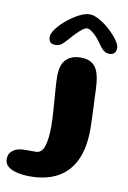

<svg xmlns="http://www.w3.org/2000/svg" viewBox="-195 -693 652 981"><g transform="rotate(10 131.0 -202.0)"><path d="M30.5 232Q-4.5 232 -34.2 225.2Q-64 218.5 -82.2 204Q-100.5 189.5 -100.5 165.5Q-100.5 140.5 -86.2 126.5Q-72 112.5 -51 106.5Q-33.5 102.5 -10 102.8Q13.5 103 39 103Q70 103 82.5 65Q95 27 95 -41.5Q95 -58.5 93.8 -79.8Q92.5 -101 91 -125Q89.5 -149 87.5 -173.8Q85.5 -198.5 83.8 -221.2Q82 -244 81 -263Q80 -282 80 -295Q80 -356 107.2 -383.5Q134.5 -411 182.5 -411Q218.5 -411 239.8 -397Q261 -383 271 -357.2Q281 -331.5 284.2 -295.8Q287.5 -260 288 -216.5Q289 -205 289.8 -189Q290.5 -173 291.2 -155Q292 -137 292.5 -118.8Q293 -100.5 293.5 -84.8Q294 -69 294 -58Q294 39.5 263.2 103.8Q232.5 168 174 200Q115.5 232 30.5 232ZM43 -452Q7.5 -452 7.5 -487.5Q7.5 -506 26.5 -531.2Q45.5 -556.5 74.8 -580.5Q104 -604.5 135 -620.5Q166 -636.5 190 -636.5Q211.5 -636.5 240.2 -620.5Q269 -604.5 295.5 -580.2Q322 -556 339.5 -531.8Q357 -507.5 357 -490.5Q357 -474 348 -464.5Q339 -455 323.5 -455Q302.5 -455 289.5 -467.2Q276.5 -479.5 261.5 -502Q252.5 -516 239 -530.2Q225.5 -544.5 212 -554Q198.5 -563.5 188.5 -563.5Q179.5 -563.5 165.2 -552.8Q151 -542 135.5 -526.2Q120 -510.5 107.5 -495.5Q90 -475 76.2 -463.5Q62.5 -452 43 -452Z"/></g></svg>

Font: Gluten Thin SemiBold
Style: Regular
Weight: 600
Version: Version 1.300